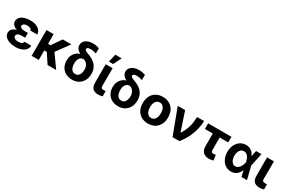

<svg xmlns="http://www.w3.org/2000/svg" viewBox="145 -2149 5264 3523"><g transform="rotate(30 2777.5 -387.0)"><path d="M252.9 -285.9H362.5V-228.3H285.7Q259.2 -228.3 235.6 -221.2Q212.1 -214.2 197.7 -200Q183.3 -185.8 183 -163.5Q183.1 -138.1 209.3 -119.5Q235.5 -100.9 284.8 -101Q335.3 -100.9 360.3 -115.2Q385.3 -129.6 389.1 -157.4H533.6Q531.9 -116.2 511.9 -84.9Q491.9 -53.6 458.4 -32.6Q424.9 -11.5 382.3 -0.9Q339.7 9.8 292.6 9.8Q221.2 9.8 163.6 -9.6Q106.1 -28.9 72.5 -64.5Q39 -100 38.5 -148.6Q38.5 -177.6 51.1 -202.5Q63.8 -227.3 89.7 -246Q115.6 -264.7 156.2 -275.3Q196.8 -285.9 252.9 -285.9ZM362.5 -264.6H252.9Q200.4 -264.6 161.7 -275.6Q122.9 -286.5 97.7 -305.1Q72.5 -323.6 60.1 -347Q47.8 -370.4 47.5 -395.1Q47.8 -445.9 79.3 -480.9Q110.8 -515.9 165.9 -534.3Q221 -552.7 291.8 -552.7Q356.3 -552.7 408.3 -533.5Q460.2 -514.3 491.5 -477.8Q522.8 -441.4 525.2 -389.8H379.3Q376.1 -416.9 350.2 -429.5Q324.4 -442.2 284.2 -442.4Q239.2 -442.2 216 -424.7Q192.8 -407.1 192.2 -383.4Q192.8 -359.1 217.2 -344.3Q241.7 -329.5 285.7 -329.3H362.5Z M782.5 -545.9V0H631.5V-545.9ZM1158.1 -545.9 905.8 -201.2H756.3L744.6 -341.4H834.3L975.3 -545.9ZM969.2 0 824.7 -219.1 940.9 -294.9 1151.7 0Z M1290.6 -610.5Q1290.3 -678.5 1346.6 -719.3Q1402.9 -760.2 1498.8 -760.2Q1533.1 -760.2 1564.3 -754.8Q1595.4 -749.5 1630.1 -738.3V-625.6Q1608.9 -633.9 1576.5 -640.8Q1544.1 -647.8 1510.4 -647.5Q1470.8 -647.8 1451.8 -637.5Q1432.7 -627.2 1433 -608.6Q1433 -599.1 1439.6 -589.4Q1446.1 -579.6 1462.7 -569.7Q1479.3 -559.9 1508.8 -549.4Q1630.8 -508.2 1689.2 -438.2Q1747.6 -368.2 1747.7 -267V-257.2Q1747.6 -179 1715.6 -118.8Q1683.6 -58.6 1625.7 -24.4Q1567.9 9.8 1489.5 9.8Q1409.9 9.8 1351.2 -23.2Q1292.6 -56.2 1260.9 -114.7Q1229.3 -173.1 1229.3 -249V-258.8Q1229.3 -311.3 1249.9 -356.5Q1270.4 -401.8 1306.1 -433.2Q1341.8 -464.6 1386.1 -475.6L1385 -478.5Q1339.1 -503 1315 -535.9Q1290.9 -568.8 1290.6 -610.5ZM1377.3 -274V-266Q1377.5 -220.5 1390.3 -185.1Q1403 -149.6 1427.9 -129.5Q1452.8 -109.4 1489.5 -109.4Q1525.6 -109.4 1549.9 -129.3Q1574.1 -149.3 1586.6 -184.8Q1599 -220.2 1599 -266V-274Q1599 -308.9 1585 -341Q1571 -373 1546.4 -395.8Q1521.8 -418.5 1489.5 -424.4Q1453.4 -424.9 1428.4 -404.9Q1403.3 -385 1390.4 -350.8Q1377.5 -316.7 1377.3 -274Z M1886.1 -545.9H2032.4L2030.7 -170.5Q2031.4 -138.3 2046 -127.2Q2060.6 -116.2 2088.5 -116.2Q2102.6 -116.2 2113 -117.2Q2123.3 -118.2 2131.6 -118.9V-8.2Q2113 -1.6 2089.9 2.4Q2066.9 6.4 2041.6 6.2Q1970.2 6.4 1928.2 -30.6Q1886.2 -67.6 1886.1 -152.9ZM1913.1 -617 1951 -785.9H2085.7L2002.1 -617Z M2266.2 -610.5Q2265.9 -678.5 2322.2 -719.3Q2378.5 -760.2 2474.4 -760.2Q2508.7 -760.2 2539.8 -754.8Q2571 -749.5 2605.7 -738.3V-625.6Q2584.5 -633.9 2552.1 -640.8Q2519.7 -647.8 2485.9 -647.5Q2446.4 -647.8 2427.3 -637.5Q2408.3 -627.2 2408.6 -608.6Q2408.6 -599.1 2415.1 -589.4Q2421.7 -579.6 2438.3 -569.7Q2454.9 -559.9 2484.4 -549.4Q2606.3 -508.2 2664.7 -438.2Q2723.1 -368.2 2723.2 -267V-257.2Q2723.1 -179 2691.2 -118.8Q2659.2 -58.6 2601.3 -24.4Q2543.5 9.8 2465 9.8Q2385.4 9.8 2326.8 -23.2Q2268.2 -56.2 2236.5 -114.7Q2204.9 -173.1 2204.9 -249V-258.8Q2204.9 -311.3 2225.4 -356.5Q2246 -401.8 2281.7 -433.2Q2317.4 -464.6 2361.7 -475.6L2360.5 -478.5Q2314.6 -503 2290.6 -535.9Q2266.5 -568.8 2266.2 -610.5ZM2352.9 -274V-266Q2353.1 -220.5 2365.9 -185.1Q2378.6 -149.6 2403.5 -129.5Q2428.4 -109.4 2465 -109.4Q2501.2 -109.4 2525.4 -129.3Q2549.7 -149.3 2562.2 -184.8Q2574.6 -220.2 2574.6 -266V-274Q2574.6 -308.9 2560.6 -341Q2546.6 -373 2522 -395.8Q2497.4 -418.5 2465 -424.4Q2429 -424.9 2404 -404.9Q2378.9 -385 2366 -350.8Q2353.1 -316.7 2352.9 -274Z M3097.7 10.5Q3014.8 10.5 2954.6 -24.8Q2894.4 -60.1 2862 -123.4Q2829.5 -186.7 2829.5 -270.7Q2829.5 -355.3 2862 -418.7Q2894.4 -482.1 2954.6 -517.4Q3014.8 -552.7 3097.7 -552.7Q3180.7 -552.7 3240.9 -517.4Q3301.1 -482.1 3333.6 -418.7Q3366.2 -355.3 3366.2 -270.7Q3366.2 -186.7 3333.6 -123.4Q3301.1 -60.1 3240.9 -24.8Q3180.7 10.5 3097.7 10.5ZM3098.2 -107.4Q3136.1 -107.4 3161.4 -128.6Q3186.7 -149.8 3199.6 -187Q3212.5 -224.1 3212.5 -271.3Q3212.5 -319.1 3199.6 -356Q3186.7 -392.8 3161.4 -413.8Q3136.1 -434.8 3098.2 -434.8Q3060.3 -434.8 3034.6 -413.8Q3009 -392.8 2996.1 -356Q2983.2 -319.1 2983.2 -271.3Q2983.2 -224.1 2996.1 -187Q3009 -149.8 3034.6 -128.6Q3060.3 -107.4 3098.2 -107.4Z M3616.7 0 3412 -545.9H3568.5L3701.1 -148.4H3706.9Q3739.4 -201.4 3760.6 -247.9Q3781.9 -294.4 3794.5 -340.2Q3807.1 -386 3813.6 -436.1Q3820 -486.1 3822.8 -545.9H3969.4Q3966.7 -401.3 3913.5 -260.7Q3860.4 -120.2 3761.2 0Z M4549.9 -545.9V-427.3H4056V-545.9ZM4222.8 -545.9H4369.4V-165.2Q4369.9 -144.1 4375.8 -132.2Q4381.6 -120.3 4392.3 -115.4Q4402.9 -110.5 4417.1 -110.4Q4433.6 -110.5 4443.8 -112.7Q4454.1 -114.9 4466.3 -117.8L4481.2 -5.7Q4458.8 3.6 4437.2 6.7Q4415.5 9.8 4386.6 9.8Q4309.2 9.8 4266.1 -33.7Q4222.9 -77.2 4222.8 -166.6Z M4857.6 11.7Q4789 11 4735.7 -25.1Q4682.5 -61.3 4652.3 -125.3Q4622.2 -189.4 4621.7 -272.5Q4622.2 -355.9 4653.6 -418.8Q4685.1 -481.8 4738.9 -517.3Q4792.8 -552.7 4859.6 -552.7Q4926 -552.7 4973.4 -517.8Q5020.9 -482.8 5043.6 -424.4H5089.6L5127 -274.4L5193.6 0H5077.3L5014.6 -274.4Q5009.3 -301.5 4999.7 -329.2Q4990.1 -356.8 4974.7 -380.1Q4959.2 -403.3 4936.9 -417.9Q4914.6 -432.4 4884.2 -432.4Q4848.2 -432.4 4822.4 -412.1Q4796.6 -391.7 4782.8 -356Q4768.9 -320.3 4768.9 -273.8Q4768.9 -227.1 4783 -190.3Q4797 -153.6 4822 -132.7Q4847.1 -111.7 4879.9 -111.5Q4908.3 -111.5 4930.8 -126.6Q4953.3 -141.7 4970.3 -165.8Q4987.2 -189.9 4998.3 -217.9Q5009.4 -245.8 5014.6 -271.5L5071.9 -545.9H5186.3L5127 -271.5L5089.6 -124.2H5045.5Q5031.1 -85.5 5005.7 -54.8Q4980.3 -24 4943.7 -6.2Q4907 11.7 4857.6 11.7Z M5304.6 -545.9H5450.9L5449.1 -170.5Q5449.9 -138.3 5464.5 -127.2Q5479.1 -116.2 5506.9 -116.2Q5521.1 -116.2 5531.4 -117.2Q5541.8 -118.2 5550.1 -118.9V-8.2Q5531.4 -1.6 5508.4 2.4Q5485.4 6.4 5460.1 6.2Q5388.7 6.4 5346.7 -30.6Q5304.7 -67.6 5304.6 -152.9Z"/></g></svg>

Font: GitLab Sans
Style: Regular
Weight: 400
Designer: Rasmus Andersson
Foundry: Modifications by GitLab B.V., manufactured by rsms
Version: Version 4.000;git-c8fb6b7